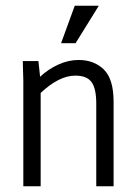

<svg xmlns="http://www.w3.org/2000/svg" viewBox="-20 -651 478 671"><path d="M377 -294.9V0H316.4V-289.1Q316.4 -341.8 299.8 -364.3Q283.2 -386.7 243.2 -386.7Q186.5 -386.7 122.1 -326.2V0H61.5V-369.1L59.6 -437.5H114.3L120.1 -382.8Q148.4 -409.2 183.6 -425.3Q218.8 -441.4 254.9 -441.4Q308.6 -441.4 342.8 -408.2Q377 -375 377 -294.9ZM325.2 -630.9 244.1 -500H193.4L241.2 -630.9Z"/></svg>

Font: Sudo Light
Style: Regular
Weight: 300
Monospace: yes
Designer: Jens Kutilek
Foundry: Jens Kutilek
Version: Version 0.040